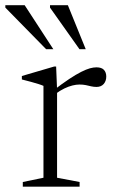

<svg xmlns="http://www.w3.org/2000/svg" viewBox="-56 -700 432 720"><path d="M305.5 -447.5Q325 -447.5 333.8 -438Q342.5 -428.5 342.5 -413Q342.5 -396 332.8 -385Q323 -374 306 -374Q296 -374 286.2 -376.2Q276.5 -378.5 266 -380.8Q255.5 -383 242 -383Q230 -383 215.8 -379.5Q201.5 -376 185.2 -368.2Q169 -360.5 151 -347L141.5 -359Q177.5 -386.5 203.5 -403.8Q229.5 -421 248.5 -430.5Q267.5 -440 281 -443.8Q294.5 -447.5 305.5 -447.5ZM158 -364V-33.5L242.5 -17.5V0H29.5V-17.5L107 -33.5V-378Q100.5 -381 88.5 -384.8Q76.5 -388.5 60.5 -393Q44.5 -397.5 26 -402V-415L147 -450.5H154.5ZM144 -515.5H117L-36 -671.5V-680.5H36.5ZM265.5 -515.5H242L131.5 -671.5V-680.5H198.5Z"/></svg>

Font: Newsreader 16pt 16pt Light
Style: Regular
Weight: 300
Version: Version 1.003